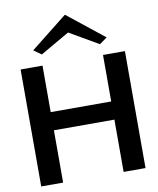

<svg xmlns="http://www.w3.org/2000/svg" viewBox="-97 -992 880 1067"><g transform="rotate(-10 342.5 -458.0)"><path d="M48.1 0V-660H171.7V-397.6H513.1V-660H636.7V0H513.1V-295.1H171.7V0ZM178.8 -721.8 135.7 -752.7 341.4 -915.6H345.1L550 -752.7L507 -721.8L343.4 -816.6Z"/></g></svg>

Font: Panamera Thin
Style: Regular
Weight: 100
Designer: Bastien Sozeau
Foundry: NBR — Bastien Sozeau
Version: Version 3.003;gftools[0.9.33]